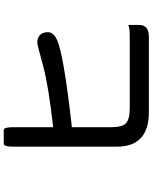

<svg xmlns="http://www.w3.org/2000/svg" viewBox="87 -889 826 1040"><g transform="rotate(-90 500.0 -369.0)"><path d="M225.6 -699.2Q225.6 -726.1 227.1 -736.3Q228.5 -746.6 230 -751Q232.9 -759.3 238.8 -761.2Q240.7 -761.7 242.2 -761.7H314.5Q318.8 -761.7 322 -758.8Q325.2 -755.9 326.7 -751.2Q328.1 -746.6 329.6 -736.3Q331.1 -726.1 331.1 -699.2V-494.1Q555.2 -519 664.6 -548.8Q778.3 -580.1 788.1 -580.1Q815.9 -580.1 830.8 -565.2Q845.7 -550.3 845.7 -522.5Q845.7 -492.2 803.7 -473.1Q726.6 -437.5 347.7 -394.5L335.9 -393.6L331.1 -393.1V-174.8Q332 -117.7 352.5 -100.1Q373 -79.1 435.5 -79.1H822.3Q858.9 -79.1 873.5 -83.5L884.8 -86.9V-27.3Q884.8 -4.4 871.6 8.8Q856 24.4 822.3 24.4H416Q414.1 24.4 411.6 24.4Q315.9 24.4 268.6 -22.5Q225.6 -65.9 225.6 -147.9Q225.6 -152.8 225.6 -158.2Z"/></g></svg>

Font: YuPearl-SemiBold
Style: SemiBold
Weight: 600
Designer: Max Yao
Foundry: Max-Everyday
Version: Version 1.011; ttfautohint (v1.8.3)